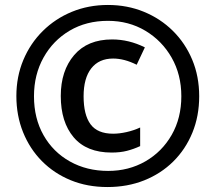

<svg xmlns="http://www.w3.org/2000/svg" viewBox="-20 -744 870 774"><path d="M413 10Q332 10 265 -17.5Q198 -45 149 -94.5Q100 -144 73 -211Q46 -278 46 -357Q46 -435 74 -502Q102 -569 152.5 -619Q203 -669 270 -696.5Q337 -724 415 -724Q493 -724 560 -696.5Q627 -669 677 -619.5Q727 -570 755 -503Q783 -436 783 -356Q783 -276 755.5 -209Q728 -142 678.5 -93Q629 -44 561.5 -17Q494 10 413 10ZM416 -55Q499 -55 566 -93.5Q633 -132 672 -200Q711 -268 711 -356Q711 -443 672 -511.5Q633 -580 566 -620Q499 -660 415 -660Q328 -660 261 -620.5Q194 -581 155.5 -512Q117 -443 117 -356Q117 -267 155.5 -199Q194 -131 262 -93Q330 -55 416 -55ZM430 -129Q329 -129 277 -190.5Q225 -252 225 -357Q225 -459 279 -522Q333 -585 432 -585Q500 -585 564 -553L531 -483Q481 -508 436 -508Q379 -508 348 -468.5Q317 -429 317 -356Q317 -281 345 -243Q373 -205 436 -205Q461 -205 490 -211.5Q519 -218 545 -230V-155Q519 -143 492 -136Q465 -129 430 -129Z"/></svg>

Font: Noto Sans SemiCondensed
Style: Bold
Weight: 700
Width: 4
Designer: Monotype Design Team
Foundry: Monotype Imaging Inc.
Version: Version 2.013; ttfautohint (v1.8.4.7-5d5b)